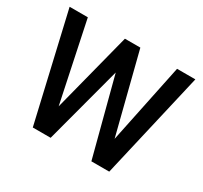

<svg xmlns="http://www.w3.org/2000/svg" viewBox="-146 -911 1172 1110"><g transform="rotate(30 440.0 -355.5)"><path d="M144.5 -710.9 255.9 -180.7 392.1 -710.9H495.1L629.9 -179.7L740.2 -710.9H862.3L697.8 0H578.6L443.8 -515.1L306.6 0H187.5L22.9 -710.9Z"/></g></svg>

Font: Vazirmatn FD Medium
Style: Regular
Weight: 500
Designer: Saber Rastikerdar
Foundry: Saber Rastikerdar
Version: Version 33.003